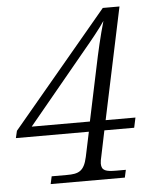

<svg xmlns="http://www.w3.org/2000/svg" viewBox="-53 -758 642 802"><g transform="rotate(-5 268.0 -357.0)"><path d="M127 0H438L445 -32H405C362 -32 343 -37 343 -67C343 -73 345 -87 348 -98L370 -204H495L504 -246H379L478 -714H408L6 -234L-1 -204H305L283 -100C270 -40 246 -32 198 -32H134ZM317 -546C344 -578 388 -632 406 -660C388 -598 373 -532 360 -469L313 -246H69Z"/></g></svg>

Font: Noto Serif Tamil Light
Style: Italic
Weight: 300
Italic angle: -12°
Designer: Indian Type Foundry, Tom Grace, and the Monotype Design Team
Foundry: Monotype Imaging Inc.
Version: Version 2.003